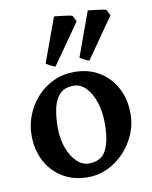

<svg xmlns="http://www.w3.org/2000/svg" viewBox="-84 -797 693 875"><g transform="rotate(-10 262.5 -359.5)"><path d="M253.4 14.6Q186.5 14.6 136.5 -15.6Q86.4 -45.9 59.1 -98.1Q31.7 -150.4 31.7 -216.8Q31.7 -265.1 49.3 -310.3Q66.9 -355.5 99.4 -391.4Q131.8 -427.2 175.8 -448Q219.7 -468.8 272.5 -468.8Q339.4 -468.8 388.9 -438.5Q438.5 -408.2 465.8 -356Q493.2 -303.7 493.2 -236.8Q493.2 -188 474.1 -143.1Q455.1 -98.1 421.9 -62.5Q388.7 -26.9 345.2 -6.1Q301.8 14.6 253.4 14.6ZM267.1 -46.4Q325.2 -46.4 347.7 -90.3Q370.1 -134.3 370.1 -214.8Q370.1 -266.6 356.2 -310.3Q342.3 -354 317.1 -380.9Q292 -407.7 258.3 -407.7Q217.8 -407.7 195.3 -384.5Q172.9 -361.3 164.1 -321.3Q155.3 -281.2 155.3 -231Q155.3 -179.7 170.7 -137.7Q186 -95.7 211.7 -71Q237.3 -46.4 267.1 -46.4ZM193.8 -507.8Q186 -509.8 173.6 -516.1Q161.1 -522.5 151.4 -528.3L226.6 -734.4Q234.9 -733.4 252.2 -731.4Q269.5 -729.5 286.6 -727.1Q303.7 -724.6 310.1 -722.2L324.7 -694.8ZM350.6 -507.8Q342.3 -509.8 329.8 -516.1Q317.4 -522.5 308.1 -528.3L382.8 -734.4Q391.1 -733.4 408.4 -731.4Q425.8 -729.5 442.9 -727.1Q460 -724.6 466.8 -722.2L481 -694.8Z"/></g></svg>

Font: David Libre
Style: Bold
Weight: 700
Designer: Ismar David, J. Victor Gaultney, Annie Olsen and Meir Sadan
Foundry: Monotype Imaging Inc. & SIL International
Version: Version 1.100; ttfautohint (v1.8.4.7-5d5b)